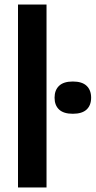

<svg xmlns="http://www.w3.org/2000/svg" viewBox="-20 -828 422 848"><path d="M59.5 0V-808H185.5V0ZM301.5 -325.5Q261 -325.5 241 -344.2Q221 -363 221 -396.5Q221 -430 241 -449Q261 -468 301.5 -468Q342.5 -468 362.5 -449Q382.5 -430 382.5 -396.5Q382.5 -363 362.5 -344.2Q342.5 -325.5 301.5 -325.5Z"/></svg>

Font: Encode Sans SmCnd SmBold
Style: Regular
Weight: 600
Width: 4
Designer: Multiple Designers
Foundry: Impallari Type
Version: Version 3.002; ttfautohint (v1.8.3) -l 8 -r 50 -G 200 -x 14 